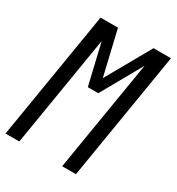

<svg xmlns="http://www.w3.org/2000/svg" viewBox="-184 -844 877 954"><g transform="rotate(30 254.5 -367.5)"><path d="M-8 0 113 -735H213L273 -480L417 -735H517L396 0H317L422 -637L291 -404H231L176 -637L71 0Z"/></g></svg>

Font: Iosevka Curly
Style: Italic
Weight: 400
Italic angle: -9°
Monospace: yes
Designer: Belleve Invis
Foundry: Belleve Invis
Version: Version 22.1.2; ttfautohint (v1.8.4)